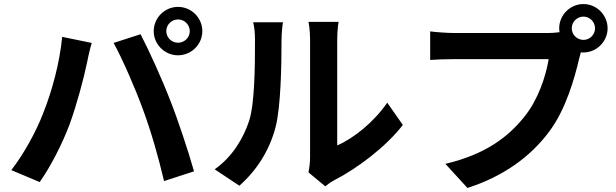

<svg xmlns="http://www.w3.org/2000/svg" viewBox="-20 -873 3040 948"><path d="M801 -719C801 -751 827 -777 859 -777C891 -777 917 -751 917 -719C917 -688 891 -662 859 -662C827 -662 801 -688 801 -719ZM739 -719C739 -654 793 -600 859 -600C925 -600 979 -654 979 -719C979 -785 925 -839 859 -839C793 -839 739 -785 739 -719ZM192 -311C158 -223 99 -115 36 -33L176 26C229 -49 288 -163 324 -260C358 -353 395 -491 409 -561C413 -583 424 -632 433 -661L287 -691C275 -564 237 -423 192 -311ZM686 -332C726 -224 762 -98 790 21L938 -27C910 -126 857 -286 821 -376C784 -473 715 -626 674 -704L541 -661C583 -585 648 -437 686 -332Z M1162 44C1248 -32 1310 -130 1340 -243C1367 -344 1370 -555 1370 -673C1370 -714 1376 -759 1377 -763H1230C1236 -739 1239 -712 1239 -672C1239 -551 1238 -362 1210 -276C1182 -191 1128 -99 1040 -37ZM1586 47C1599 37 1609 28 1630 17C1742 -40 1886 -148 1969 -256L1892 -366C1825 -269 1726 -190 1645 -155V-678C1645 -723 1651 -762 1652 -765H1503C1504 -762 1511 -724 1511 -679V-96C1511 -69 1507 -41 1503 -22Z M2861 -676C2829 -676 2803 -702 2803 -733C2803 -765 2829 -791 2861 -791C2892 -791 2918 -765 2918 -733C2918 -702 2892 -676 2861 -676ZM2223 -710C2190 -710 2133 -714 2104 -718V-577C2130 -579 2177 -581 2223 -581H2689C2675 -495 2637 -382 2571 -299C2490 -197 2378 -111 2179 -64L2288 55C2467 -2 2600 -101 2690 -221C2774 -332 2817 -487 2840 -585L2848 -615C2852 -614 2857 -614 2861 -614C2926 -614 2980 -668 2980 -733C2980 -799 2926 -853 2861 -853C2795 -853 2741 -799 2741 -733C2741 -726 2742 -720 2743 -714C2721 -711 2700 -710 2686 -710Z"/></svg>

Font: Noto Sans Mono CJK JP Bold
Style: Regular
Weight: 700
Designer: Ryoko NISHIZUKA (kana & ideographs); Paul D. Hunt (Latin, Greek & Cyrillic); Wenlong ZHANG (bopomofo); Sandoll Communica
Foundry: Adobe Systems Incorporated
Version: Version 1.004;PS 1.004;hotconv 1.0.82;makeotf.lib2.5.63406